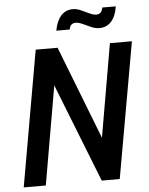

<svg xmlns="http://www.w3.org/2000/svg" viewBox="-59 -939 764 987"><g transform="rotate(-5 322.5 -445.5)"><path d="M23 0 146 -700H259L465.5 -168.5L436.5 -165.5L529 -700H642.5L518.5 0H425.5L205 -560L234.5 -563L137 0ZM482.5 -782Q461.5 -782 440 -791.5Q418.5 -801 398.2 -810.5Q378 -820 361.5 -820Q350 -820 341 -812.8Q332 -805.5 329.5 -788H260Q269.5 -839 293.5 -865Q317.5 -891 354 -891Q374.5 -891 395.8 -881.2Q417 -871.5 437 -862Q457 -852.5 474 -852.5Q486.5 -852.5 494.8 -861Q503 -869.5 506 -886H575.5Q567.5 -834 543.2 -808Q519 -782 482.5 -782Z"/></g></svg>

Font: Cabin SemiCondensedSemiBold
Style: Italic
Weight: 600
Width: 4
Italic angle: -10°
Designer: Pablo Impallari
Foundry: Pablo Impallari. http://www.impallari.com Igino Marini. http://www.ikern.com
Version: Version 3.001